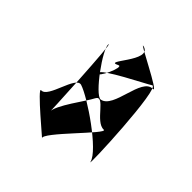

<svg xmlns="http://www.w3.org/2000/svg" viewBox="-125 -659 562 562"><g transform="rotate(45 156.5 -378.0)"><path d="M159 -371C148 -348 90 -274 93 -248C96 -222 80 -536 75 -510C71 -489 151 -378 173 -380C219 -387 212 -511 259 -510C285 -510 125 -586 152 -579C204 -565 91 -464 139 -488C156 -496 119 -414 113 -430C108 -444 239 -508 250 -516C273 -532 287 -203 281 -230C273 -268 141 -358 102 -370C73 -378 61 -274 31 -276C12 -278 147 -167 132 -178C117 -190 261 -324 242 -324C207 -322 175 -402 159 -371Z"/></g></svg>

Font: CiSf CamouflageKit II
Style: Regular
Weight: 400
Version: Version 1